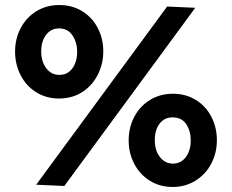

<svg xmlns="http://www.w3.org/2000/svg" viewBox="-20 -734 922 764"><path d="M391 -530Q391 -580 369 -622.5Q347 -665 307 -689.5Q267 -714 216 -714Q165 -714 125 -689.5Q85 -665 62.5 -622.5Q40 -580 40 -529Q40 -478 62 -435Q84 -392 124 -367Q164 -342 215 -342Q267 -342 307 -367.5Q347 -393 369 -436.5Q391 -480 391 -530ZM287 -528Q287 -488 268 -462Q249 -436 216 -436Q184 -436 164 -462.5Q144 -489 144 -530Q144 -570 163.5 -595.5Q183 -621 215 -621Q250 -621 268.5 -593Q287 -565 287 -528ZM843 -176Q843 -227 821 -269.5Q799 -312 759 -336.5Q719 -361 668 -361Q617 -361 576.5 -336Q536 -311 514 -268.5Q492 -226 492 -175Q492 -125 514 -82.5Q536 -40 576 -15Q616 10 667 10Q718 10 758.5 -15.5Q799 -41 821 -83.5Q843 -126 843 -176ZM739 -175Q739 -135 719.5 -109Q700 -83 668 -83Q637 -83 616.5 -109Q596 -135 596 -176Q596 -217 615 -242Q634 -267 667 -267Q703 -267 721 -240Q739 -213 739 -175ZM757 -703 645 -708 124 1 236 6Z"/></svg>

Font: Geom
Style: Bold
Weight: 700
Version: Version 1.102